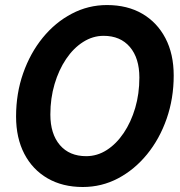

<svg xmlns="http://www.w3.org/2000/svg" viewBox="-20 -731 714 761"><path d="M308.1 10.2Q228.2 10.2 168.7 -24.1Q109.1 -58.5 76.4 -121.3Q43.7 -184.1 43.7 -269.1Q43.7 -360.9 71.8 -440.7Q99.8 -520.6 149.3 -581.4Q198.9 -642.3 264.4 -676.6Q329.8 -711 403.9 -711Q484.8 -711 543.9 -676.6Q602.9 -642.2 635.7 -579.6Q668.5 -516.9 668.5 -431.7Q668.5 -340.7 640.5 -260.4Q612.5 -180.2 562.8 -119.3Q513.1 -58.5 448 -24.1Q383 10.2 308.1 10.2ZM321.7 -112Q365.3 -112 403.3 -136.4Q441.3 -160.8 470.3 -203.9Q499.3 -246.9 515.9 -303.1Q532.4 -359.2 532.4 -423.5Q532.4 -500.7 494.7 -544.9Q457 -589 390.6 -589Q347.7 -589 309.4 -564.6Q271 -540.2 242 -497.1Q213 -454.1 196.3 -397.8Q179.6 -341.5 179.6 -277.3Q179.6 -200.1 217.4 -156Q255.2 -112 321.7 -112Z"/></svg>

Font: Red Hat Display VF
Style: Italic
Weight: 300
Italic angle: -12°
Designer: Pentagram, MCKL
Foundry: Pentagram, MCKL
Version: Version 1.010